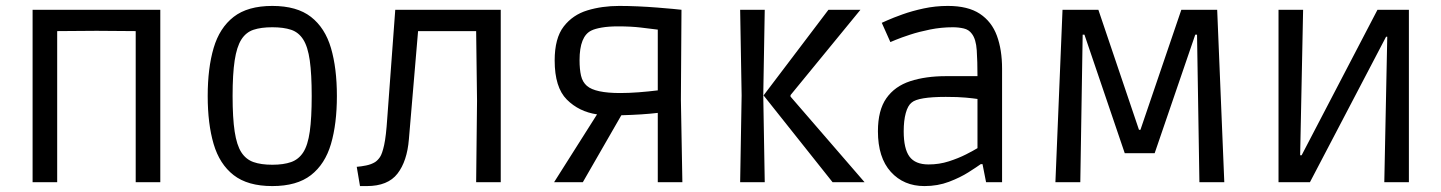

<svg xmlns="http://www.w3.org/2000/svg" viewBox="-20 -615 4863 648"><path d="M90 0V-582H521V0H438V-510L306 -511L173 -510V0Z M899 13Q816 13 768.5 -24Q721 -61 701 -129Q681 -197 681 -291Q681 -385 701 -453Q721 -521 768.5 -558Q816 -595 899 -595Q982 -595 1029.5 -558Q1077 -521 1097 -453Q1117 -385 1117 -291Q1117 -197 1097 -129Q1077 -61 1029.5 -24Q982 13 899 13ZM899 -59Q937 -59 962.5 -68Q988 -77 1003.5 -101Q1019 -125 1025.5 -171Q1032 -217 1032 -291Q1032 -365 1025.5 -411Q1019 -457 1003.5 -481.5Q988 -506 962.5 -514.5Q937 -523 899 -523Q861 -523 835.5 -514.5Q810 -506 794.5 -481.5Q779 -457 772 -411Q765 -365 765 -291Q765 -217 772 -171Q779 -125 794.5 -101Q810 -77 835.5 -68Q861 -59 899 -59Z M1195 13 1184 -52Q1198 -53 1215.5 -56.5Q1233 -60 1246 -68Q1255 -74 1262.5 -85Q1270 -96 1276.5 -125.5Q1283 -155 1287 -216L1314 -582H1670V0H1587L1590 -275L1587 -510H1391L1360 -145Q1354 -71 1321.5 -29Q1289 13 1218 13Z M1850 0 1995 -229Q1934 -238 1893 -279Q1852 -320 1852 -411Q1852 -486 1882.5 -525.5Q1913 -565 1962.5 -580Q2012 -595 2070 -595Q2100 -595 2133.5 -593.5Q2167 -592 2198 -589.5Q2229 -587 2251 -585Q2273 -583 2280 -582L2278 -279L2283 0H2200V-234Q2150 -228 2077 -226L1947 0ZM2073 -301Q2102 -301 2135 -303.5Q2168 -306 2200 -310V-515Q2176 -518 2143 -522Q2110 -526 2066 -526Q2034 -526 2011 -522Q1988 -518 1976 -512Q1936 -493 1936 -412Q1936 -381 1941 -359.5Q1946 -338 1961 -325Q1989 -301 2073 -301Z M2790 0 2557 -293 2776 -582H2884L2648 -294V-289L2898 0ZM2478 0 2483 -293 2478 -582H2561L2556 -293L2561 0Z M3100 13Q3030 13 2986.5 -35Q2943 -83 2943 -172Q2943 -243 2971.5 -283.5Q3000 -324 3052 -341Q3104 -358 3173 -358H3279Q3279 -408 3276.5 -445.5Q3274 -483 3260 -501Q3250 -515 3232.5 -519Q3215 -523 3196 -523Q3157 -523 3119.5 -515.5Q3082 -508 3051.5 -498Q3021 -488 3003 -480.5Q2985 -473 2985 -473L2956 -538Q2956 -538 2975 -546.5Q2994 -555 3026 -566.5Q3058 -578 3097.5 -586.5Q3137 -595 3179 -595Q3247 -595 3287 -568.5Q3327 -542 3344.5 -494.5Q3362 -447 3362 -383V0H3308L3296 -61H3290Q3276 -51 3248.5 -33.5Q3221 -16 3183 -1.5Q3145 13 3100 13ZM3114 -60Q3150 -60 3182.5 -70.5Q3215 -81 3240.5 -94Q3266 -107 3279 -115V-281Q3266 -283 3240 -285.5Q3214 -288 3172 -288Q3079 -288 3057 -269Q3044 -259 3037 -233.5Q3030 -208 3030 -172Q3030 -113 3049.5 -86.5Q3069 -60 3114 -60Z M3542 0 3566 -582H3687L3824 -177H3829L3967 -582H4088L4112 0H4028L4020 -498H4014L3877 -98H3776L3640 -498H3634L3626 0Z M4295 0V-582H4378L4368 -91H4373L4629 -582H4735V0H4652L4662 -491H4658L4401 0Z"/></svg>

Font: Ruda
Style: Regular
Weight: 400
Designer: Mariela Monsalve and Angelina Sanchez
Foundry: Mariela Monsalve and Angelina Sanchez
Version: Version 2.000